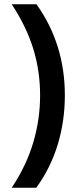

<svg xmlns="http://www.w3.org/2000/svg" viewBox="-20 -751 386 900"><path d="M35 129Q104 25 136 -83.5Q168 -192 168 -304Q168 -418 136 -522Q104 -626 35 -731H151Q284 -545 284 -304Q284 -183 250.5 -73Q217 37 150 129Z"/></svg>

Font: Wix Madefor Text SemiBold
Style: Regular
Weight: 600
Designer: Dalton Maag Ltd
Foundry: Dalton Maag Ltd
Version: Version 3.100